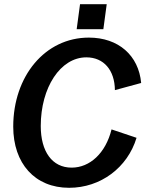

<svg xmlns="http://www.w3.org/2000/svg" viewBox="-20 -880 700 914"><path d="M309 14C459 14 587 -82 630 -224L511 -264C483 -151 408 -82 321 -82C228 -82 174 -159 174 -280C174 -464 268 -607 391 -607C474 -607 526 -546 527 -451L652 -485C640 -616 544 -701 403 -701C194 -701 43 -517 43 -277C43 -102 146 14 309 14ZM345 -741H472L488 -860H361Z"/></svg>

Font: Ronzino Medium
Style: Italic
Weight: 500
Italic angle: -7.99998°
Designer: Nunzio Mazzaferro
Foundry: Collletttivo
Version: Version 1.000;Glyphs 3.3 (3337)